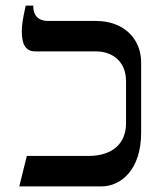

<svg xmlns="http://www.w3.org/2000/svg" viewBox="-20 -667 590 687"><path d="M49 0H343C411 0 485 -58 485 -192V-444C485 -528 423 -592 324 -592H152C117 -592 99 -612 99 -644V-647H72C61 -597 58 -577 58 -555C58 -503 75 -483 107 -483H325C374 -483 431 -454 431 -376V-227C431 -150 379 -109 296 -109H76Z"/></svg>

Font: Noto Serif Hebrew
Style: Regular
Weight: 400
Designer: Monotype Design Team
Foundry: Monotype Imaging Inc.
Version: Version 1.901